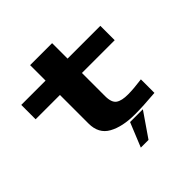

<svg xmlns="http://www.w3.org/2000/svg" viewBox="-234 -923 1309 1309"><g transform="rotate(-45 420.0 -268.5)"><path d="M521 8.5Q400 8.5 325.8 -32.8Q251.5 -74 251.5 -171.5V-447H17V-585.5H251.5V-734.5H463.5V-585.5H779.5V-447H463.5V-223.5Q463.5 -161.5 492.8 -141Q522 -120.5 584 -121Q636 -121 717 -132V-1.5Q598 8.5 521 8.5ZM387.6 196.8 459 21.7H582.4L461.8 196.8Z"/></g></svg>

Font: Anybody UltraExpanded Regular
Style: Bold
Weight: 700
Width: 9
Designer: Tyler Finck
Foundry: Etcetera Type Company
Version: Version 1.010; ttfautohint (v1.8.3) -l 8 -r 50 -G 200 -x 14 